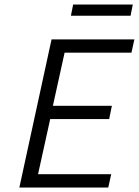

<svg xmlns="http://www.w3.org/2000/svg" viewBox="-20 -833 617 853"><path d="M570 -813 560 -763H295L305 -813ZM564 -599H267L215 -363H477L465 -304H203L149 -59H474L461 0H66L209 -658H577Z"/></svg>

Font: EauTestInfant
Style: Italic
Weight: 400
Italic angle: -12°
Designer: Christian Thalmann (Catharsis Fonts)
Version: Version 0.001;PS 000.001;hotconv 1.0.88;makeotf.lib2.5.64775